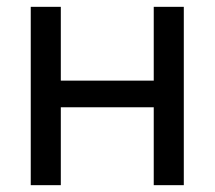

<svg xmlns="http://www.w3.org/2000/svg" viewBox="-20 -542 629 562"><path d="M70 0V-522H158V-306H430V-522H518V0H430V-228H158V0Z"/></svg>

Font: Raleway Medium
Style: Regular
Weight: 500
Designer: Matt McInerney, Pablo Impallari, Rodrigo Fuenzalida
Foundry: Matt McInerney, Pablo Impallari, Rodrigo Fuenzalida
Version: Version 4.026